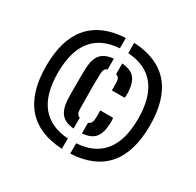

<svg xmlns="http://www.w3.org/2000/svg" viewBox="-135 -756 933 914"><g transform="rotate(30 331.5 -299.5)"><path d="M46.5 -300Q46.5 -444.9 112.6 -521.4Q178.7 -598 308.4 -604.5V-547.8Q210 -541.3 160.5 -479.2Q111.1 -417.1 111.1 -300Q111.1 -182.9 160.5 -120.8Q210 -58.7 308.4 -52.2V4.5Q178.7 -2 112.6 -78.6Q46.5 -155.1 46.5 -300ZM215.5 -210.4Q214.8 -226.4 214.5 -249.6Q214.3 -272.9 214.3 -298.5Q214.3 -324.1 214.6 -347.3Q215 -370.4 215.5 -385.7Q217.9 -437.1 239.8 -461.8Q261.7 -486.5 308.4 -490.7V-431.8Q298.2 -428.3 293.6 -419.8Q289 -411.2 288.5 -395.8Q287.2 -366.2 287.2 -332.1Q287.3 -298.1 287.8 -264.2Q288.3 -230.4 288.5 -201.9Q288.9 -186.2 293.6 -177.8Q298.2 -169.3 308.4 -165.6V-106.7Q262.3 -110.7 240.6 -135.1Q218.8 -159.4 215.5 -210.4ZM354.4 4.5V-52.2Q452.5 -58.5 502.1 -120.5Q551.7 -182.5 551.7 -300Q551.7 -417.1 502.1 -479.3Q452.5 -541.5 354.4 -547.8V-604.5Q484.3 -598.2 550.4 -521.7Q616.4 -445.1 616.4 -300Q616.4 -154.9 550.5 -78.3Q484.5 -1.8 354.4 4.5ZM354.4 -106.5V-165.1Q364.9 -168.6 369.9 -177.3Q374.9 -186 375.4 -201.9Q376.1 -211.7 376.1 -220.3Q376.1 -229 375.1 -245.1H446Q447.2 -236.2 447.5 -228.2Q447.8 -220.1 447 -209.6Q444.3 -159.1 423.3 -134.8Q402.2 -110.5 354.4 -106.5ZM354.4 -490.9Q402.5 -486.9 423.4 -462.8Q444.3 -438.6 447 -389.2Q447.8 -379.8 447.4 -370.8Q447 -361.8 446 -355.3H375.1Q376.1 -364.8 375.7 -376.7Q375.4 -388.6 375.4 -396.6Q375.4 -412.2 370.5 -420.5Q365.7 -428.8 354.4 -432.3Z"/></g></svg>

Font: Big Shoulders Stencil Text Thin
Style: Regular
Weight: 100
Designer: Patric King
Foundry: XO Type Co
Version: Version 2.001